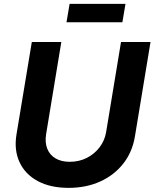

<svg xmlns="http://www.w3.org/2000/svg" viewBox="-20 -940 781 971"><path d="M326.9 10.1Q234.7 10.1 170.9 -24.3Q107.1 -58.7 78.8 -119.9Q50.4 -181 63.4 -260.2L140.9 -727.5H290.1L213.4 -262.8Q206.4 -220.1 218.8 -188.4Q231.3 -156.6 260.5 -139.2Q289.8 -121.7 332.9 -121.7Q380.3 -121.7 419.4 -141.7Q458.4 -161.6 484.1 -195.7Q509.8 -229.9 516.8 -272.5L592 -727.5H741.2L662.4 -250.4Q649.4 -171 603.3 -112.4Q557.1 -53.7 486.1 -21.8Q415 10.1 326.9 10.1ZM614.6 -920.5 598.9 -827.4H316.3L332 -920.5Z"/></svg>

Font: Adwaita Sans
Style: Italic
Weight: 400
Italic angle: -9.39999°
Designer: Rasmus Andersson
Foundry: rsms
Version: Version 4.001;git-9221beed3